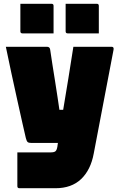

<svg xmlns="http://www.w3.org/2000/svg" viewBox="-20 -798 640 1018"><path d="M229 -550Q244 -550 246 -535Q251 -499 258 -455.5Q265 -412 272 -367.5Q279 -323 285 -283.5Q291 -244 295 -216H315Q329 -299 342.5 -382.5Q356 -466 369 -550H572Q585 -550 582 -534Q556 -397 529.5 -259Q503 -121 477 16Q461 103 410 151.5Q359 200 274 200H83Q72 200 72 189V10H248Q267 10 274 4Q281 -2 284 -19Q286 -29 287 -40H147Q132 -40 126.5 -45Q121 -50 117 -66Q111 -91 99 -144.5Q87 -198 71.5 -268Q56 -338 40 -412Q24 -486 11 -550ZM88 -778H253Q264 -778 264 -767V-621H99Q88 -621 88 -632ZM328 -778H493Q504 -778 504 -767V-621H339Q328 -621 328 -632Z"/></svg>

Font: Recursive Sn Lnr St XBk
Style: Regular
Weight: 1000
Version: Version 1.079;hotconv 1.0.112;makeotfexe 2.5.65598; ttfautoh